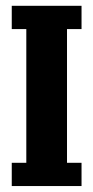

<svg xmlns="http://www.w3.org/2000/svg" viewBox="-20 -625 313 645"><path d="M19.5 -605.5H253.9V-527.3H205.1V-78.1H253.9V0H19.5V-78.1H68.4V-527.3H19.5Z"/></svg>

Font: Orelega One
Style: Regular
Weight: 400
Version: Version 1.1 ; ttfautohint (v1.8.3)